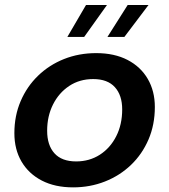

<svg xmlns="http://www.w3.org/2000/svg" viewBox="-20 -758 695 788"><path d="M280 11Q205.5 11 151.5 -17Q97.5 -45 68.2 -95Q39 -145 39 -211.5Q39 -283 64.8 -343Q90.5 -403 136.2 -447.2Q182 -491.5 243 -515.8Q304 -540 375 -540Q449.5 -540 503.5 -512Q557.5 -484 586.5 -434Q615.5 -384 615.5 -319Q615.5 -246 589.5 -185.5Q563.5 -125 517.5 -81Q471.5 -37 410.5 -13Q349.5 11 280 11ZM292.5 -95.5Q347 -95.5 389.8 -123Q432.5 -150.5 457 -198.8Q481.5 -247 481.5 -309Q481.5 -367 451.5 -400.2Q421.5 -433.5 362.5 -433.5Q306.5 -433.5 264 -405.2Q221.5 -377 197.5 -329Q173.5 -281 173.5 -221.5Q173.5 -162 203.5 -128.8Q233.5 -95.5 292.5 -95.5ZM256.5 -606.5 333 -737.5H419L325.5 -606.5ZM421 -606.5 504 -737.5H589.5L490.5 -606.5Z"/></svg>

Font: Epilogue SemiBold
Style: Italic
Weight: 600
Italic angle: -12°
Designer: Tyler Finck
Foundry: Etcetera Type Co
Version: Version 2.111; ttfautohint (v1.8.3)